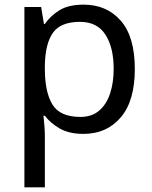

<svg xmlns="http://www.w3.org/2000/svg" viewBox="-20 -566 655 826"><path d="M340 -546Q439 -546 499.5 -477Q560 -408 560 -269Q560 -132 499.5 -61Q439 10 339 10Q277 10 236.5 -13.5Q196 -37 173 -68H167Q169 -51 171 -25Q173 1 173 20V240H85V-536H157L169 -463H173Q197 -498 236 -522Q275 -546 340 -546ZM324 -472Q242 -472 208.5 -426Q175 -380 173 -286V-269Q173 -170 205.5 -116.5Q238 -63 326 -63Q375 -63 406.5 -90Q438 -117 453.5 -163.5Q469 -210 469 -270Q469 -362 433.5 -417Q398 -472 324 -472Z"/></svg>

Font: Noto Sans Khudawadi
Style: Regular
Weight: 400
Designer: Monotype Design Team
Foundry: Monotype Imaging Inc.
Version: Version 2.003; ttfautohint (v1.8.4.7-5d5b)